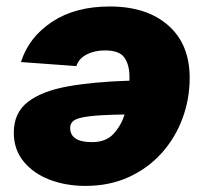

<svg xmlns="http://www.w3.org/2000/svg" viewBox="-20 -578 642 604"><path d="M325.2 -557.6Q441.4 -557.6 509 -498.3Q576.7 -439 576.7 -333Q576.7 -266.6 554 -205.3Q531.2 -144 488.5 -96.4Q445.8 -48.8 385.3 -21Q324.7 6.8 249 6.8Q187 6.8 135.7 -12.9Q84.5 -32.7 54 -70.3Q23.4 -107.9 23.4 -160.6Q23.4 -223.1 67.6 -257.3Q111.8 -291.5 193.4 -306.2Q274.9 -320.8 387.2 -324.2Q387.2 -331.1 387.2 -337.9Q387.2 -373.5 371.6 -396.5Q356 -419.4 310.1 -419.4Q277.3 -419.4 252.7 -406.7Q228 -394 220.2 -370.1L45.9 -382.8Q70.3 -460.4 143.3 -509Q216.3 -557.6 325.2 -557.6ZM372.1 -217.8Q299.8 -216.8 262.9 -212.4Q226.1 -208 213.4 -199.5Q200.7 -190.9 200.7 -175.8Q200.7 -130.9 269.5 -130.9Q313 -130.9 336.9 -156.7Q360.8 -182.6 372.1 -217.8Z"/></svg>

Font: Inter Black
Style: Italic
Weight: 900
Italic angle: -9.39999°
Designer: Rasmus Andersson
Foundry: rsms
Version: Version 4.000;git-a52131595